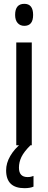

<svg xmlns="http://www.w3.org/2000/svg" viewBox="-20 -759 251 1003"><path d="M107 -739Q153 -739 153 -681Q153 -624 107 -624Q85 -624 72 -639Q59 -654 59 -681Q59 -739 107 -739ZM146 -537V0H65V-537ZM79 117Q79 166 124 166Q135 166 142.5 164Q150 162 155 160V216Q137 224 108 224Q12 224 12 131Q12 93 33.5 56Q55 19 93 -12L139 0Q105 34 92 61Q79 88 79 117Z"/></svg>

Font: Noto Sans Oriya ExtCond
Style: Regular
Weight: 400
Width: 2
Designer: Amélie Bonet and Sol Matas
Foundry: Google LLC
Version: Version 2.006; ttfautohint (v1.8.4.7-5d5b)